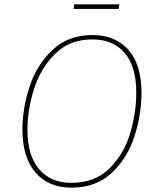

<svg xmlns="http://www.w3.org/2000/svg" viewBox="-20 -852 729 882"><path d="M630 -427Q630 -328 598.5 -228Q567 -128 494.5 -59Q422 10 308 10Q203 10 143 -59.5Q83 -129 83 -257Q83 -353 115.5 -453Q148 -553 220.5 -622Q293 -691 404 -691Q510 -691 570 -623Q630 -555 630 -427ZM106 -256Q106 -138 159.5 -75Q213 -12 308 -12Q416 -12 483 -78.5Q550 -145 578 -240Q606 -335 606 -427Q606 -546 553 -608.5Q500 -671 404 -671Q300 -671 233 -604.5Q166 -538 136 -442.5Q106 -347 106 -256ZM525 -811H318L321 -832H528Z"/></svg>

Font: Fira Sans Thin
Style: Italic
Weight: 250
Italic angle: -8°
Designer: Carrois Corporate & Edenspiekermann AG
Foundry: Carrois Corporate GbR & Edenspiekermann AG
Version: Version 4.203